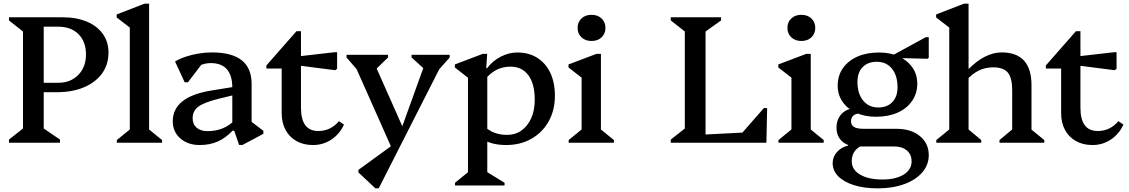

<svg xmlns="http://www.w3.org/2000/svg" viewBox="-20 -785 6212 1056"><path d="M29.3 0V-17.4L106.5 -78.2V-611.8L29.3 -672.6V-690H220.5V-78.2L310 -17.4V0ZM292.4 -277.9H168.4V-329.7H300.6Q368.1 -329.7 410.5 -373Q452.9 -416.4 452.9 -485Q452.9 -556 411.7 -597.1Q370.5 -638.2 300.6 -638.2H150.5V-690H322.8Q400.6 -690 457.3 -666.1Q514.1 -642.3 545.4 -598.7Q576.7 -555.2 576.7 -495.7Q576.7 -430 541.4 -381.2Q506.1 -332.3 442.3 -305.1Q378.6 -277.9 292.4 -277.9Z M622.6 0V-14.7L709.9 -86L693.9 -58V-666.7L736.9 -600.1L621.7 -689V-705.6L775.3 -765H800.1V-56.3L785 -85.1L871.4 -14.7V0Z M1295 12.2 1268.2 -65.9H1257.7V-302.9Q1257.7 -370.1 1227.9 -404Q1198.1 -438 1139 -438Q1107.9 -438 1079.5 -425.2Q1051.1 -412.4 1033 -389.9L1037.9 -473.5H1121.2L1013.9 -332.6H995.6L942.8 -446.9Q969.2 -462.5 1002.3 -473.5Q1035.5 -484.5 1072.3 -490.6Q1109.1 -496.7 1145.9 -496.7Q1254.9 -496.7 1309.4 -453.5Q1363.9 -410.3 1363.9 -323.4V-85.3L1322.5 -146.1L1428.6 -65.5V-48.9L1313.8 12.2ZM1078.6 12.7Q1013.4 12.7 971.8 -23.7Q930.2 -60.2 930.2 -117.9Q930.2 -252 1140.1 -286.8L1291.6 -311.3V-268.2L1185 -242.4Q1104.3 -222.5 1071.9 -199.1Q1039.5 -175.8 1039.5 -134.8Q1039.5 -101.6 1061.5 -82.7Q1083.5 -63.8 1121.9 -63.8Q1213.6 -63.8 1272.7 -126.1V-65.9H1258.6Q1220.7 -25.6 1177.1 -6.5Q1133.4 12.7 1078.6 12.7Z M1701.5 12.7Q1649.2 12.7 1610.3 -9.3Q1571.4 -31.3 1550.3 -70.7Q1529.2 -110.1 1529.2 -164.4V-467.4L1572.2 -408.2H1445.1V-424.9L1610.6 -613.4H1635.4V-193.3Q1635.4 -129 1658.9 -96.7Q1682.5 -64.4 1731 -64.4Q1797.9 -64.4 1844.3 -118.6L1871.8 -99.8Q1848.9 -48.6 1803.3 -17.9Q1757.6 12.7 1701.5 12.7ZM1823.5 -398.9 1613.4 -425.8V-474.1L1820.3 -497.8H1834.1V-406.3Z M2148.3 60.9 1921.5 -449.3H1958.3V-385.3L1886 -468.9V-483.6H2114.3V-468.9L2044.6 -401.3H2033.8V-448.4L2210.2 -51.1L2177.3 -47.8L2325.8 -459.7V-403.9H2315.4L2243.5 -468.9V-483.6H2453.3V-468.9L2381.9 -388.3V-449.3H2418.7L2062.9 251H2044.7L1951.3 163.2V149.3L2150.4 4.7Z M2763.6 12.7Q2675.2 12.7 2619.4 -28.8V-122.5Q2643.2 -83.5 2680.9 -63.3Q2718.6 -43.1 2768.1 -43.1Q2814.2 -43.1 2848.3 -67.4Q2882.5 -91.8 2901.8 -135.2Q2921.1 -178.6 2921.1 -237.1Q2921.1 -323.4 2886.3 -370.9Q2851.6 -418.4 2787.9 -418.4Q2745.5 -418.4 2711.2 -401.1Q2676.9 -383.7 2645.1 -345.8V-410.1H2659.2Q2689.1 -450.1 2733.8 -473.2Q2778.6 -496.3 2825.1 -496.3Q2888.8 -496.3 2935 -467Q2981.3 -437.8 3006.7 -384.4Q3032 -331 3032 -258.5Q3032 -179.1 2997.8 -117.8Q2963.6 -56.5 2902.9 -21.9Q2842.3 12.7 2763.6 12.7ZM2482.6 235V220.3L2569.9 149L2553.9 177V-390.3L2596.9 -323.8L2481.7 -413.9V-430.5L2634.8 -488.7H2659.6L2654.2 -410.1H2660.1V179L2645.1 152.6L2755.1 220.3V235Z M3107.6 0V-14.7L3194.9 -86L3178.9 -58V-390.4L3221.9 -324.7L3106.7 -413.9V-430.5L3260.3 -488.7H3285.1V-56.3L3270 -85.1L3356.4 -14.7V0ZM3233.4 -559.6Q3199.2 -559.6 3178 -579.8Q3156.8 -600 3156.8 -631.6Q3156.8 -663.3 3178 -683.4Q3199.2 -703.5 3233.4 -703.5Q3267.6 -703.5 3288.8 -683.4Q3310 -663.2 3310 -631.6Q3310 -600 3288.8 -579.8Q3267.6 -559.6 3233.4 -559.6Z M3669.3 0V-17.4L3746.5 -78.2V-611.8L3669.3 -672.6V-690H3945.9V-672.6L3860.5 -611.8V0ZM3835.3 0V-43.9L4181.8 -61.9V0ZM4051.2 0V-42.1L4181.3 -190.5H4199.3L4195.2 0Z M4261.6 0V-14.7L4348.9 -86L4332.9 -58V-390.4L4375.9 -324.7L4260.7 -413.9V-430.5L4414.3 -488.7H4439.1V-56.3L4424 -85.1L4510.4 -14.7V0ZM4387.4 -559.6Q4353.2 -559.6 4332 -579.8Q4310.8 -600 4310.8 -631.6Q4310.8 -663.3 4332 -683.4Q4353.2 -703.5 4387.4 -703.5Q4421.6 -703.5 4442.8 -683.4Q4464 -663.2 4464 -631.6Q4464 -600 4442.8 -579.8Q4421.6 -559.6 4387.4 -559.6Z M4806.5 251Q4732.7 251 4676.9 233.4Q4621.2 215.8 4590.4 184.6Q4559.6 153.3 4559.6 112.2Q4559.6 78.2 4583.5 51.1Q4607.4 24 4644.6 15.5V-14.5H4711V20.5Q4664.6 46.6 4664.6 102.3Q4664.6 148.1 4710.4 175.2Q4756.2 202.3 4833.3 202.3Q4906.6 202.3 4950.2 175.2Q4993.8 148 4993.8 102.4Q4993.8 64.8 4967.7 42.6Q4941.6 20.5 4896.9 20.5H4694.2Q4642.6 20.5 4611.7 -7.6Q4580.7 -35.7 4580.7 -83.2Q4580.7 -113.4 4593.1 -136.7Q4605.6 -160 4627.7 -174.1Q4649.8 -188.2 4678.4 -189.1L4711.2 -160.8Q4687.4 -160.8 4674 -149.6Q4660.7 -138.5 4660.7 -118.2Q4660.7 -96.2 4677.6 -86.4Q4694.5 -76.5 4730.4 -76.5H4911Q4990.7 -76.5 5039.4 -36.5Q5088.2 3.4 5088.2 68.5Q5088.2 121.8 5052.3 163.3Q5016.4 204.7 4953 227.9Q4889.5 251 4806.5 251ZM4797.5 -142.8Q4735.8 -142.8 4688.2 -164.8Q4640.6 -186.8 4614 -225.3Q4587.3 -263.8 4587.3 -313.8Q4587.3 -368.9 4615.9 -409.9Q4644.6 -450.9 4695.6 -473.6Q4746.7 -496.3 4814.8 -496.3Q4876.5 -496.3 4924.1 -474.3Q4971.7 -452.3 4998.3 -413.8Q5025 -375.3 5025 -325.3Q5025 -271.2 4996.4 -229.7Q4967.8 -188.2 4916.7 -165.5Q4865.6 -142.8 4797.5 -142.8ZM4810.4 -193.9Q4859.7 -193.9 4888 -223.6Q4916.4 -253.2 4916.4 -305.2Q4916.4 -369.6 4885.6 -407.4Q4854.9 -445.2 4801.9 -445.2Q4752.6 -445.2 4724.3 -415.5Q4696 -385.9 4696 -333.9Q4696 -270.5 4727.1 -232.2Q4758.3 -193.9 4810.4 -193.9ZM4845.5 -456.9 5071.6 -580.4H5088.2V-467.6L5081.5 -461.7L4946.1 -465.3V-456.9Z M5477.2 0V-14.7L5562.8 -86.1L5547 -58V-289.9Q5547 -357.1 5522.9 -385.8Q5498.8 -414.6 5442.5 -414.6Q5399.2 -414.6 5363.1 -397Q5326.9 -379.4 5292.1 -340.2V-404.4H5306.2Q5397.7 -496.7 5489.9 -496.7Q5571.3 -496.7 5612.3 -451.4Q5653.2 -406.1 5653.2 -317.1V-56.3L5637.2 -85.1L5723.7 -14.7V0ZM5129.6 0V-14.7L5216.9 -86L5200.9 -58V-666.7L5243.9 -600.1L5128.7 -689V-705.6L5282.3 -765H5307.1V-56.3L5292.1 -85.3L5377 -14.7V0Z M5988.5 12.7Q5936.2 12.7 5897.3 -9.3Q5858.4 -31.3 5837.3 -70.7Q5816.2 -110.1 5816.2 -164.4V-467.4L5859.2 -408.2H5732.1V-424.9L5897.6 -613.4H5922.4V-193.3Q5922.4 -129 5945.9 -96.7Q5969.5 -64.4 6018 -64.4Q6084.9 -64.4 6131.3 -118.6L6158.8 -99.8Q6135.9 -48.6 6090.3 -17.9Q6044.6 12.7 5988.5 12.7ZM6110.5 -398.9 5900.4 -425.8V-474.1L6107.3 -497.8H6121.1V-406.3Z"/></svg>

Font: Platypi Light
Style: Regular
Weight: 300
Designer: David Sargent
Foundry: Bolt Cutter Type
Version: Version 1.200